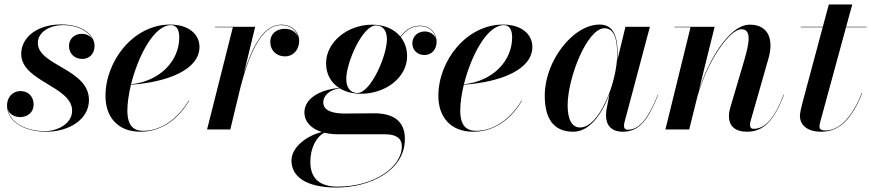

<svg xmlns="http://www.w3.org/2000/svg" viewBox="-20 -580 3902 860"><path d="M378.5 -132C378.5 -271.5 149.5 -286 149.5 -387.5C149.5 -439.5 208 -467.5 260.5 -467.5C330.5 -467.5 377.5 -438.5 394.5 -404C385 -419 367.5 -428.5 346 -428.5C312 -428.5 289 -404.5 289 -374C289 -336.5 317.5 -316 348.5 -316C377 -316 403.5 -335.5 403.5 -375C403.5 -419.5 354.5 -470.5 254 -470.5C147.5 -470.5 75 -413.5 75 -338.5C75 -215 303 -193.5 303 -84.5C303 -24.5 235.5 7.5 181.5 7.5C102.5 7.5 26.5 -26.5 15 -90.5C22 -67.5 45 -56 71.5 -55.5C102.5 -56 130.5 -75.5 130.5 -112C130.5 -148 106.5 -172 72.5 -172C35 -172 11.5 -143 11.5 -108C11.5 -33.5 91.5 10 187 10C288.5 10 378.5 -44.5 378.5 -132Z M550.5 -85C550.5 -118 556.5 -158.5 566.5 -200.5C733 -212.5 873.5 -268.5 873.5 -370C873.5 -426.5 825 -470 742 -470C579 -470 452.5 -309 452.5 -150C452.5 -57.5 506 10 608.5 10C712.5 10 784 -56 827 -129L825.5 -130C777 -49.5 704 6 621.5 6C580 6 550.5 -15 550.5 -85ZM746 -467.5C774.5 -467.5 783 -440 783 -413C783 -307 697 -216.5 567 -202.5C598.5 -328.5 669.5 -467.5 746 -467.5Z M1023 -458 907.5 0H1011.5L1058.5 -194.5C1089.5 -311.5 1143 -467.5 1238.5 -467.5C1279.5 -467.5 1307.5 -445.5 1315.5 -415C1307 -437 1283 -451 1256 -451C1216.5 -451 1190.5 -426.5 1190.5 -392.5C1190.5 -355 1217.5 -327.5 1256 -327.5C1295 -327.5 1320 -358.5 1320 -397C1320 -438 1288 -469.5 1238.5 -469.5C1156.5 -469.5 1104.5 -356.5 1072 -250L1123 -460H943.5V-458Z M1597 -160C1707.5 -160 1803.5 -233 1803.5 -328.5C1803.5 -362 1793 -391 1775 -414C1800.5 -447.5 1827 -463 1862 -463C1897.5 -463 1926.5 -442 1932.5 -406.5C1925.5 -427.5 1904 -439 1882 -439C1853 -439 1827 -419 1827 -385.5C1827 -353.5 1852 -333.5 1881 -333.5C1914.5 -333.5 1935.5 -359.5 1935.5 -392C1935.5 -437.5 1902.5 -465 1862 -465C1826 -465 1798.5 -449 1773.5 -416C1745.5 -450 1700.5 -469.5 1647 -469.5C1537 -469.5 1440.5 -392 1440.5 -296.5C1440.5 -247.5 1463 -209.5 1499 -186C1412.5 -178.5 1343.5 -138.5 1343.5 -76.5C1343.5 -35 1373.5 -3.5 1422 11.5C1359 25.5 1285.5 77 1285.5 139C1285.5 208 1346 260 1488 260C1631.5 260 1793.5 188 1793.5 42C1793.5 -43 1735 -72.5 1656 -72.5C1627.5 -72.5 1560 -71.5 1525 -71.5C1477 -71.5 1428 -80.5 1428 -122C1428 -148 1451 -177 1501.5 -184.5C1527.5 -168.5 1560.5 -160 1597 -160ZM1581 -163.5C1546.5 -163.5 1531 -191 1531 -226.5C1531 -301.5 1604.5 -466 1663.5 -466C1698 -466 1713 -439.5 1713 -404C1713 -329 1640 -163.5 1581 -163.5ZM1370 144.5C1370 83.5 1396.5 32.5 1433 14.5C1451.5 19 1472 21.5 1494.5 21.5H1705C1753.5 21.5 1780 39 1780 75.5C1780 168 1656.5 256 1492.5 256C1408 256 1370 216 1370 144.5Z M2041.5 -85C2041.5 -118 2047.5 -158.5 2057.5 -200.5C2224 -212.5 2364.5 -268.5 2364.5 -370C2364.5 -426.5 2316 -470 2233 -470C2070 -470 1943.5 -309 1943.5 -150C1943.5 -57.5 1997 10 2099.5 10C2203.5 10 2275 -56 2318 -129L2316.5 -130C2268 -49.5 2195 6 2112.5 6C2071 6 2041.5 -15 2041.5 -85ZM2237 -467.5C2265.5 -467.5 2274 -440 2274 -413C2274 -307 2188 -216.5 2058 -202.5C2089.5 -328.5 2160.5 -467.5 2237 -467.5Z M2746.5 -337C2746.5 -405 2734 -470 2666 -470C2545.5 -470 2420 -305.5 2420 -152.5C2420 -51.5 2457 10 2548 10C2621 10 2676.5 -69.5 2710 -158.5V-158L2697 -91.5C2695.5 -84.5 2694.5 -75 2694.5 -62.5C2694.5 -20 2717.5 10 2770 10C2843 10 2884 -43.5 2928.5 -156L2927 -156.5C2879 -36 2837 1 2792 1C2780 1 2775 -6 2775 -16C2775 -20.5 2775.5 -26 2777 -31.5L2891 -460H2781.5L2745 -309.5C2746 -319 2746.5 -328.5 2746.5 -337ZM2744.5 -338C2744.5 -210.5 2664 -9 2578.5 -9C2544 -9 2522.5 -41 2522.5 -108C2522.5 -231.5 2610 -453.5 2687.5 -453.5C2732 -453.5 2744.5 -403 2744.5 -338Z M3073 -458 2960.5 0H3067L3104 -148.5C3147 -302.5 3246.5 -449 3301 -449C3346.5 -449 3337 -390.5 3314.5 -313L3251.5 -99.5C3248 -88.5 3245 -75 3245 -60.5C3245 -15 3273 10 3326 10C3399.5 10 3446 -38 3492 -156L3490.5 -156.5C3449 -50 3407 -3 3356 -3C3343.5 -3 3339.5 -10 3339.5 -21C3339.5 -26 3340.5 -33.5 3342.5 -39.5L3422.5 -319.5C3446 -402.5 3422.5 -469.5 3338.5 -469.5C3244.5 -469.5 3152.5 -305.5 3111 -177.5L3181 -460H3001V-458Z M3842 -163 3840 -163.5C3791.5 -42 3733.5 4.5 3676.5 4.5C3659.5 4.5 3650.5 -1.5 3650.5 -12C3650.5 -21 3653 -30.5 3655 -37.5L3769.5 -458H3861.5V-460H3770L3797.5 -560H3692.5L3665.5 -460H3566.5V-458H3665L3573.5 -116.5C3568 -96.5 3563 -73.5 3563 -60.5C3563 -25 3589.5 10 3659 10C3743 10 3796.5 -50.5 3842 -163Z"/></svg>

Font: Bodoni* 96pt Medium
Style: Italic
Weight: 500
Italic angle: -13°
Version: Version 2.3